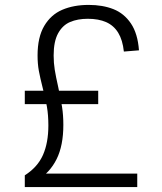

<svg xmlns="http://www.w3.org/2000/svg" viewBox="-20 -762 660 782"><path d="M539 -55V0H81V-48Q133 -81 155 -130.8Q177 -180.5 177 -251Q177 -293 171.2 -326.8Q165.5 -360.5 154 -403.5Q143.5 -445 138.2 -473.5Q133 -502 133 -536Q133 -610.5 160.2 -656.5Q187.5 -702.5 233.8 -722.2Q280 -742 341.5 -742Q398 -742 441.8 -724.8Q485.5 -707.5 513.2 -666.5Q541 -625.5 546 -557L484.5 -552Q479.5 -599 461.5 -628.5Q443.5 -658 412.5 -671.8Q381.5 -685.5 337.5 -685.5Q296.5 -685.5 265.8 -672.5Q235 -659.5 216.8 -626.5Q198.5 -593.5 198.5 -536Q198.5 -505.5 203 -477.8Q207.5 -450 217 -408Q227.5 -359.5 232.8 -326.2Q238 -293 238 -253.5Q238 -169 210.5 -113.8Q183 -58.5 130.5 -27V-55ZM81 -338V-392.5H380V-338Z"/></svg>

Font: Monaspace Argon Var
Style: Regular
Weight: 400
Designer: Riley Cran and the Lettermatic Team
Version: Version 1.000 (Monaspace Argon Var)